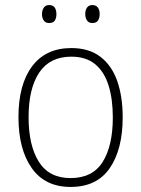

<svg xmlns="http://www.w3.org/2000/svg" viewBox="-20 -729 559 759"><path d="M465 -265Q465 -139 414 -64.5Q363 10 259 10Q158 10 105.5 -64.5Q53 -139 53 -266Q53 -395 107 -467Q161 -539 262 -539Q332 -539 377 -504.5Q422 -470 443.5 -408.5Q465 -347 465 -265ZM93 -266Q93 -154 133.5 -89.5Q174 -25 259 -25Q346 -25 386 -89Q426 -153 426 -265Q426 -336 409.5 -390Q393 -444 357 -474.5Q321 -505 262 -505Q177 -505 135 -442Q93 -379 93 -266ZM146 -673Q146 -688 153 -698.5Q160 -709 174 -709Q190 -709 196.5 -699Q203 -689 203 -673Q203 -657 196.5 -647.5Q190 -638 174 -638Q160 -638 153 -648Q146 -658 146 -673ZM317 -674Q317 -689 324 -699Q331 -709 345 -709Q360 -709 367 -699Q374 -689 374 -674Q374 -658 367.5 -648Q361 -638 345 -638Q331 -638 324 -648Q317 -658 317 -674Z"/></svg>

Font: Noto Sans Georgian SemiCondensed ExtraLight
Style: Regular
Weight: 200
Width: 4
Designer: Monotype Design Team, Akaki Razmadze
Foundry: Google LLC
Version: Version 2.005; ttfautohint (v1.8.4.7-5d5b)